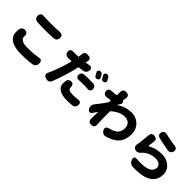

<svg xmlns="http://www.w3.org/2000/svg" viewBox="245 -2131 3510 3510"><g transform="rotate(45 2000.0 -376.0)"><path d="M208 -663Q208 -698 229.5 -717.5Q251 -737 286 -735Q316 -733 340.5 -731.5Q365 -730 398 -729.5Q431 -729 485 -729Q535 -729 572 -730Q609 -731 641 -733Q673 -735 708 -737Q743 -739 764.5 -719.5Q786 -700 786 -665V-659Q786 -624 764.5 -601Q743 -578 708 -576Q674 -574 641.5 -572.5Q609 -571 572 -570Q535 -569 486 -569Q433 -569 400 -569.5Q367 -570 342 -571.5Q317 -573 286 -575Q251 -577 229.5 -600Q208 -623 208 -658ZM239 -313Q274 -310 289.5 -287Q305 -264 303 -229Q303 -226 302.5 -228.5Q302 -231 302 -229Q302 -227 302 -211Q302 -169 345 -140.5Q388 -112 489 -112Q556 -112 603 -115Q650 -118 689 -123Q728 -128 769 -135Q804 -142 824.5 -125.5Q845 -109 845 -74L846 -58Q846 -23 825 3Q804 29 769 34Q730 40 693.5 44Q657 48 611 50.5Q565 53 495 53Q313 53 225.5 -6Q138 -65 138 -173Q138 -184 139 -199.5Q140 -215 141.5 -228Q143 -241 143 -243Q148 -278 175 -297Q202 -316 239 -313Z M1500 -423Q1500 -455 1519.5 -476Q1539 -497 1570 -499Q1591 -501 1607.5 -502Q1624 -503 1644.5 -503.5Q1665 -504 1698 -504Q1726 -504 1742.5 -503.5Q1759 -503 1772 -502.5Q1785 -502 1803 -501Q1835 -499 1854.5 -477Q1874 -455 1873 -422Q1873 -390 1852.5 -372.5Q1832 -355 1800 -358Q1784 -360 1773 -361Q1762 -362 1745.5 -362.5Q1729 -363 1698 -363Q1662 -363 1641 -362.5Q1620 -362 1605 -361.5Q1590 -361 1570 -359Q1539 -357 1519.5 -374Q1500 -391 1500 -423ZM1501 -244Q1533 -241 1547.5 -219.5Q1562 -198 1560 -166Q1560 -165 1560 -163.5Q1560 -162 1560 -158Q1560 -127 1586.5 -108.5Q1613 -90 1679 -90Q1713 -90 1734.5 -91Q1756 -92 1774.5 -94.5Q1793 -97 1817 -100Q1852 -104 1872 -86.5Q1892 -69 1890 -34Q1889 0 1867 24Q1845 48 1810 52Q1791 53 1777 54.5Q1763 56 1741.5 57Q1720 58 1678 58Q1547 58 1478.5 13Q1410 -32 1410 -108Q1410 -118 1411 -133.5Q1412 -149 1413.5 -163Q1415 -177 1415 -180Q1420 -212 1444 -229.5Q1468 -247 1501 -244ZM1723 -748Q1743 -757 1763.5 -750.5Q1784 -744 1795 -725Q1802 -713 1811 -697Q1820 -681 1823 -675Q1834 -655 1827.5 -637Q1821 -619 1799 -610Q1778 -601 1759 -608Q1740 -615 1729 -635Q1724 -646 1715 -662.5Q1706 -679 1701 -686Q1690 -706 1695.5 -722.5Q1701 -739 1723 -748ZM1846 -796Q1866 -805 1886.5 -799Q1907 -793 1919 -773Q1926 -761 1935 -745.5Q1944 -730 1947 -724Q1958 -704 1951.5 -686Q1945 -668 1924 -659Q1903 -650 1884 -657Q1865 -664 1854 -684Q1849 -695 1839.5 -711.5Q1830 -728 1825 -735Q1814 -755 1819 -771Q1824 -787 1846 -796ZM1187 -655 1267 -657 1273 -697Q1275 -710 1275.5 -719.5Q1276 -729 1276 -731Q1278 -766 1298.5 -786Q1319 -806 1354 -803L1383 -801Q1418 -798 1434.5 -776Q1451 -754 1443 -719Q1442 -715 1440 -705.5Q1438 -696 1437 -692L1433 -675L1514 -689Q1547 -696 1567 -680Q1587 -664 1587 -629Q1587 -595 1567 -570Q1547 -545 1514 -539Q1485 -534 1457 -529.5Q1429 -525 1401 -521L1371 -396Q1315 -187 1242 -2Q1229 31 1199.5 43.5Q1170 56 1137 45L1116 38Q1083 27 1073 1Q1063 -25 1079 -56Q1118 -139 1154 -236.5Q1190 -334 1218 -438L1236 -509L1186 -508Q1174 -508 1157 -508.5Q1140 -509 1137 -509Q1103 -510 1082 -532Q1061 -554 1060 -588Q1059 -622 1079 -640Q1099 -658 1133 -656Q1136 -656 1156 -655.5Q1176 -655 1187 -655Z M2261 -722Q2261 -738 2261 -740.5Q2261 -743 2261 -741Q2261 -739 2261 -742Q2261 -777 2280 -798Q2299 -819 2334 -818L2353 -817Q2388 -816 2405 -794Q2422 -772 2417 -738L2406 -666Q2416 -662 2423 -652Q2434 -638 2434 -621.5Q2434 -605 2424 -591L2391 -540L2390 -532Q2462 -582 2534.5 -603Q2607 -624 2672 -624Q2753 -624 2817 -588.5Q2881 -553 2918 -490Q2955 -427 2955 -345Q2955 -243 2922.5 -173Q2890 -103 2823 -56Q2756 -9 2650 22Q2616 32 2585.5 17Q2555 2 2540 -30L2536 -36Q2521 -67 2532.5 -90Q2544 -113 2578 -122Q2645 -139 2693 -163.5Q2741 -188 2766.5 -231Q2792 -274 2792 -348Q2792 -387 2772.5 -417.5Q2753 -448 2720 -465Q2687 -482 2646 -482Q2570 -482 2504.5 -449.5Q2439 -417 2379 -363L2378 -298Q2378 -241 2379 -170.5Q2380 -100 2385 -28Q2386 -14 2385.5 -17.5Q2385 -21 2386 -19Q2388 16 2369.5 37Q2351 58 2316 58H2301Q2268 58 2248.5 37.5Q2229 17 2230 -16Q2230 -18 2230 -15.5Q2230 -13 2230 -25L2234 -201L2173 -112Q2154 -83 2128.5 -83Q2103 -83 2083 -112L2079 -117Q2059 -146 2060 -180Q2061 -214 2083 -242Q2124 -294 2165 -347.5Q2206 -401 2244 -456L2248 -511L2149 -499Q2115 -494 2092 -512.5Q2069 -531 2065 -566Q2062 -600 2081.5 -620.5Q2101 -641 2135 -643Q2139 -643 2135 -643Q2131 -643 2133.5 -643Q2136 -643 2157 -644Q2181 -645 2206.5 -648Q2232 -651 2258 -654Z M3314 -745Q3322 -777 3347 -791.5Q3372 -806 3405 -798Q3460 -785 3499 -777Q3538 -769 3576 -763Q3614 -757 3666 -749Q3700 -744 3715.5 -721Q3731 -698 3723 -664Q3715 -631 3689.5 -613.5Q3664 -596 3630 -602Q3573 -612 3533.5 -619.5Q3494 -627 3456 -635.5Q3418 -644 3367 -655Q3335 -663 3320.5 -687.5Q3306 -712 3314 -745ZM3279 -616Q3314 -612 3330 -588.5Q3346 -565 3339 -530Q3337 -518 3334 -498.5Q3331 -479 3328 -461Q3325 -443 3324 -436Q3322 -419 3330 -414Q3338 -409 3354 -417Q3412 -449 3468.5 -463.5Q3525 -478 3597 -478Q3691 -478 3755.5 -443.5Q3820 -409 3853.5 -354.5Q3887 -300 3887 -238Q3887 -169 3862 -111Q3837 -53 3779.5 -12Q3722 29 3626 49.5Q3530 70 3388 65Q3353 63 3325.5 41Q3298 19 3288 -15L3285 -24Q3275 -58 3290.5 -75.5Q3306 -93 3340 -90Q3522 -74 3619 -112Q3716 -150 3716 -241Q3716 -284 3679 -312Q3642 -340 3582 -340Q3506 -340 3436.5 -312Q3367 -284 3323 -231Q3318 -225 3318 -225Q3299 -202 3272.5 -190Q3246 -178 3217 -185L3212 -186Q3181 -194 3166 -218Q3151 -242 3155 -273Q3164 -326 3169 -365Q3174 -404 3178.5 -446.5Q3183 -489 3188 -550Q3191 -585 3213.5 -604Q3236 -623 3270 -618Z"/></g></svg>

Font: Chiron GoRound TC H
Style: Regular
Weight: 900
Designer: Ryoko NISHIZUKA 西塚涼子 (kana, bopomofo & ideographs); Paul D. Hunt (Latin, Greek & Cyrillic); Sandoll Communications 산돌커뮤니
Foundry: Adobe
Version: Version 1.000;hotconv 1.1.1;makeotfexe 2.6.0